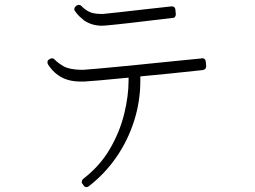

<svg xmlns="http://www.w3.org/2000/svg" viewBox="-20 -736 1040 784"><path d="M333 28Q338 28 342 25Q408 -26 455 -94Q502 -162 527.5 -242Q553 -322 553 -406Q553 -410 553 -415Q553 -420 553 -424Q607 -429 671.5 -435.5Q736 -442 809 -450Q816 -452 819 -456Q822 -460 822 -466L820 -486Q818 -498 806 -498Q805 -498 805 -498Q805 -498 804 -498L799 -497Q773 -495 717.5 -489Q662 -483 598 -477Q578 -475 539.5 -471Q501 -467 457 -463Q413 -459 376 -455.5Q339 -452 321 -451Q318 -451 315 -451Q312 -451 310 -451Q262 -452 238.5 -466Q215 -480 203 -493Q198 -498 193 -498Q189 -498 185 -496L180 -493Q174 -489 174 -484Q173 -478 176 -473Q183 -462 193.5 -450Q204 -438 219 -428Q254 -403 310 -403Q313 -403 316.5 -403Q320 -403 324 -403Q343 -404 388.5 -408Q434 -412 505 -419Q505 -416 505 -412.5Q505 -409 505 -406Q505 -344 487 -270.5Q469 -197 428.5 -127.5Q388 -58 319 -5Q314 0 314 5Q313 11 317 15L322 22Q326 28 333 28ZM397 -631Q401 -631 405 -631.5Q409 -632 413 -632Q438 -634 509 -642Q580 -650 686 -663Q692 -663 695 -668Q698 -672 698 -678L696 -698Q694 -710 681 -710Q681 -710 680.5 -710Q680 -710 680 -710Q665 -708 635.5 -705Q606 -702 572 -698Q507 -690 466.5 -686Q426 -682 409 -680Q405 -679 402 -679Q399 -679 397 -679H395Q362 -679 344 -688Q326 -697 312 -712Q308 -716 302 -716Q298 -716 294 -714L290 -711Q284 -706 284 -701Q282 -696 286 -691Q295 -678 304.5 -669Q314 -660 324 -652Q356 -631 396 -631Z"/></svg>

Font: Kokoro
Style: Regular
Weight: 400
Version: Version 1.00